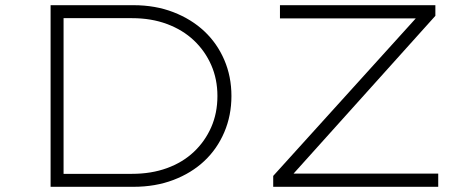

<svg xmlns="http://www.w3.org/2000/svg" viewBox="-20 -720 1798 740"><path d="M175 0V-700H494Q579 -700 648.5 -673Q718 -646 767.5 -599.5Q817 -553 844.5 -489Q872 -425 872 -350Q872 -275 844.5 -210.5Q817 -146 767.5 -99.5Q718 -53 648.5 -26.5Q579 0 494 0ZM225 -33 211 -50H489Q563 -50 623.5 -72Q684 -94 727 -134.5Q770 -175 794 -229.5Q818 -284 818 -350Q818 -415 794 -469.5Q770 -524 727 -564.5Q684 -605 623.5 -627.5Q563 -650 489 -650H208L225 -665ZM1033 0V-42L1605 -674L1618 -649H1059V-700H1658V-659L1089 -26L1072 -51H1669V0Z"/></svg>

Font: Lexend Tera ExtraLight
Style: Regular
Weight: 250
Designer: Bonnie Shaver-Troup, Thomas Jockin
Foundry: Lexend
Version: Version 1.007